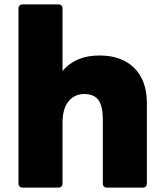

<svg xmlns="http://www.w3.org/2000/svg" viewBox="-20 -810 746 872"><path d="M64 24V-772Q64 -780 69 -785Q74 -790 82 -790H246Q254 -790 259 -785Q264 -780 264 -772V-488Q324 -558 431 -558Q533 -558 590 -501Q647 -444 647 -342V24Q647 32 642 37Q637 42 629 42H465Q457 42 452 37Q447 32 447 24V-267Q447 -328 427 -355.5Q407 -383 363 -383Q318 -383 291 -349.5Q264 -316 264 -253V24Q264 32 259 37Q254 42 246 42H82Q74 42 69 37Q64 32 64 24Z"/></svg>

Font: LINE Seed JP_TTF ExtraBold
Style: Regular
Weight: 800
Designer: LY Corporation & Fontrix & Fontworks
Version: Version 1.015